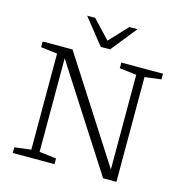

<svg xmlns="http://www.w3.org/2000/svg" viewBox="-131 -1050 1122 1176"><g transform="rotate(15 430.0 -462.0)"><path d="M158.5 -49V-658L54 -671V-707H243.5L660.5 -58V-658L553 -671V-707H817V-671L713 -658V6.5H628.5L211 -642.5V-49L318.5 -36V0H54V-36ZM595.5 -930 465.5 -767H406.5L276.5 -930H327.5L436 -814.5L544.5 -930Z"/></g></svg>

Font: Newsreader Caption Light
Style: Regular
Weight: 300
Designer: Hugues Gentile
Foundry: Production Type
Version: Version 1.001